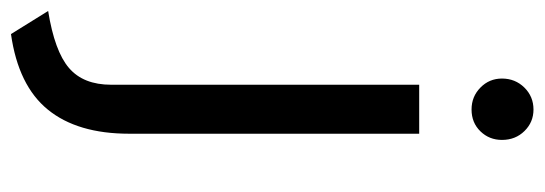

<svg xmlns="http://www.w3.org/2000/svg" viewBox="-380 -420 968 341"><g transform="rotate(90 103.5 -250.0)"><path d="M-6 214 -47 148Q24.5 136.5 54.2 111Q84 85.5 84 36V-511H171V4Q171 96 128.2 148.5Q85.5 201 -6 214ZM128 -604Q105 -604 89 -619.8Q73 -635.5 73 -658Q73 -681.5 89 -697.8Q105 -714 128 -714Q150.5 -714 166.2 -698Q182 -682 182 -658Q182 -635.5 166.8 -619.8Q151.5 -604 128 -604Z"/></g></svg>

Font: Overpass
Style: Regular
Weight: 400
Designer: Delve Withrington, Dave Bailey, Thomas Jockin
Foundry: Delve Fonts LLC
Version: Version 4.000